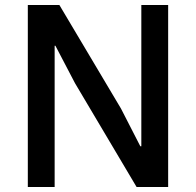

<svg xmlns="http://www.w3.org/2000/svg" viewBox="-20 -753 789 773"><path d="M200 0H92V-733H219L467 -316L545 -164H549V-733H657V0H530L282 -418L203 -569H200Z"/></svg>

Font: IBM Plex Sans JP Medm
Style: Regular
Weight: 500
Designer: Mike Abbink; Paul van der Laan; Pieter van Rosmalen; Wujin Sim; Yejin Wi; Jinhee Kim; Boomi Park; Yona Kim; Kichan Ma
Foundry: Sandoll Inc.
Version: Version 1.002